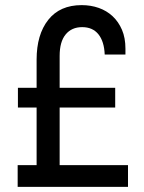

<svg xmlns="http://www.w3.org/2000/svg" viewBox="-20 -730 562 750"><path d="M50 -387H123V-497Q123 -595 168.5 -652.5Q214 -710 299 -710Q335 -710 366 -699Q397 -688 420 -666.5Q443 -645 456.5 -613.5Q470 -582 470 -540V-517H389Q387 -568 364.5 -596Q342 -624 301 -624Q260 -624 236.5 -595.5Q213 -567 213 -512V-387H430V-310H213V-85H480V0H49V-85H123V-310H50Z"/></svg>

Font: Tilda Sans Medium
Style: Regular
Weight: 500
Designer: ParaType Ltd
Foundry: ParaType Ltd
Version: Version 1.009